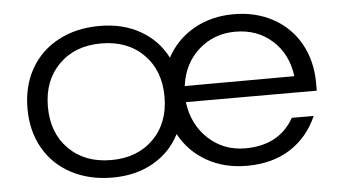

<svg xmlns="http://www.w3.org/2000/svg" viewBox="-42 -578 1175 656"><g transform="rotate(-5 545.0 -250.0)"><path d="M50 -250Q50 -327 83.5 -386Q117 -445 178.5 -477.5Q240 -510 320 -510Q399 -510 459 -476Q519 -442 550 -381Q583 -442 643 -476Q703 -510 780 -510Q855 -510 914.5 -477.5Q974 -445 1007 -386Q1040 -327 1040 -250V-225H591Q601 -147 653.5 -98.5Q706 -50 780 -50Q896 -50 947 -140H1022Q991 -69 929.5 -29.5Q868 10 780 10Q703 10 643 -24Q583 -58 550 -119Q519 -58 459 -24Q399 10 320 10Q240 10 178.5 -22.5Q117 -55 83.5 -114Q50 -173 50 -250ZM520 -250Q520 -340 465 -395Q410 -450 320 -450Q230 -450 175 -395Q120 -340 120 -250Q120 -160 175 -105Q230 -50 320 -50Q410 -50 465 -105Q520 -160 520 -250ZM968 -281Q958 -358 906.5 -404Q855 -450 780 -450Q707 -450 654.5 -403.5Q602 -357 592 -280Z"/></g></svg>

Font: Goli Light
Style: Regular
Weight: 300
Designer: jaikishan Patel
Foundry: MagicType
Version: Version 1.000